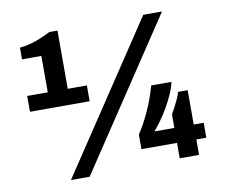

<svg xmlns="http://www.w3.org/2000/svg" viewBox="-78 -798 1090 909"><g transform="rotate(-10 467.0 -343.5)"><path d="M192 12 665 -699H755L282 12ZM57 -340V-416H156V-591H63V-647Q86 -649 113 -656Q140 -663 166 -674Q192 -685 213 -696H252V-416H344V-340ZM717 0V-74H546V-144Q574 -186 600 -242.5Q626 -299 644 -363H741Q736 -337 722.5 -306.5Q709 -276 691.5 -245.5Q674 -215 655 -189Q636 -163 621 -146H717V-211Q725 -224 734 -241.5Q743 -259 751.5 -277.5Q760 -296 764 -311H810V-146H858V-74H810V0Z"/></g></svg>

Font: Archivo SemiBold ExtraBold
Style: Regular
Weight: 800
Version: Version 2.001